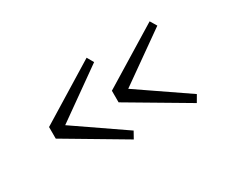

<svg xmlns="http://www.w3.org/2000/svg" viewBox="-75 -747 1063 889"><g transform="rotate(-30 456.0 -302.5)"><path d="M432 -521 452 -486 190 -300 452 -120 432 -84 121 -268V-330ZM769 -521 790 -486 527 -300 790 -120 769 -84 457 -268V-330Z"/></g></svg>

Font: Martel Light
Style: Regular
Weight: 300
Designer: Dan Reynolds
Foundry: Dan Reynolds
Version: Version 1.001; ttfautohint (v1.1) -l 5 -r 5 -G 72 -x 0 -D la